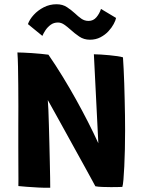

<svg xmlns="http://www.w3.org/2000/svg" viewBox="-20 -881 681 904"><path d="M216.5 3Q190.5 3.5 161 2Q131.5 0.5 106.2 -1.5Q81 -3.5 66.5 -5Q67 -11 66.8 -37.2Q66.5 -63.5 66.5 -103Q66.5 -142.5 66.2 -189.8Q66 -237 66.2 -286.5Q66.5 -336 66.5 -381.5Q66.5 -430.5 66 -478.2Q65.5 -526 64.8 -566.8Q64 -607.5 62 -634Q71.5 -634 90 -633.2Q108.5 -632.5 130.5 -631Q152.5 -629.5 173 -627.5Q193.5 -625.5 208 -623.5Q242.5 -573.5 275.2 -520Q308 -466.5 338 -412.5Q368 -358.5 394.5 -306.5Q421 -254.5 443 -206.5L422 -625.5Q435.5 -625.5 455 -624.2Q474.5 -623 495 -621Q515.5 -619 532.8 -616.5Q550 -614 559 -611Q560.5 -587 562.2 -555.5Q564 -524 565 -487.5Q566 -451 567 -412.8Q568 -374.5 568.5 -337Q569 -299.5 569 -266.5Q569 -221.5 568 -178Q567 -134.5 565.2 -97.5Q563.5 -60.5 561.2 -35Q559 -9.5 556 -1Q543.5 -0.5 529.5 -0.2Q515.5 0 501.5 0Q481 0 461.8 -0.8Q442.5 -1.5 429 -4Q423.5 -14 409.8 -39.5Q396 -65 376.2 -100.8Q356.5 -136.5 333.5 -178Q310.5 -219.5 287.2 -262Q264 -304.5 242.5 -342.8Q221 -381 205 -410Q206.5 -396 207.8 -364.8Q209 -333.5 210.2 -292.5Q211.5 -251.5 212.5 -207Q213.5 -162.5 214.5 -120.5Q215.5 -78.5 216 -46Q216.5 -13.5 216.5 3ZM111.5 -767.5Q119.5 -790 139 -811.2Q158.5 -832.5 186.2 -846.8Q214 -861 246 -861Q275 -861 295.5 -847.2Q316 -833.5 333 -818Q347.5 -804 362.8 -793.2Q378 -782.5 397 -782.5Q419.5 -782.5 434 -799.8Q448.5 -817 455.5 -839L526.5 -796.5Q524.5 -785 515.2 -767.8Q506 -750.5 490.5 -733.8Q475 -717 453 -705.5Q431 -694 403.5 -694Q375 -694 353 -709Q331 -724 312.5 -741Q297.5 -754.5 282.8 -764.8Q268 -775 253 -775Q233 -775 218.5 -764.2Q204 -753.5 194.2 -738.8Q184.5 -724 179.5 -712Z"/></svg>

Font: Grandstander Thin SemiBold
Style: Regular
Weight: 600
Version: Version 1.200